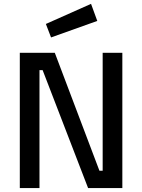

<svg xmlns="http://www.w3.org/2000/svg" viewBox="-20 -956 723 976"><path d="M80.7 0V-687.5H258.6L485.5 -88H501.9V-687.5H601.9V0H427.8L196.7 -599.5H180.7V0ZM239.5 -765.7 213.2 -834.2 442.8 -936.4 474.5 -849.6Z"/></svg>

Font: Titillium Web SemiBold
Style: Regular
Weight: 600
Designer: Mohamed Gaber, Accademia di Belle Arti di Urbino
Foundry: Kief Type Foundry, Accademia di Belle Arti di Urbino
Version: Version 3.000; ttfautohint (v1.8.4)